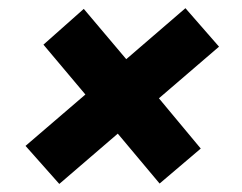

<svg xmlns="http://www.w3.org/2000/svg" viewBox="-20 -588 601 476"><path d="M127 -132 43.3 -226.3 191.7 -353.7 87.7 -477.3 187.7 -566 293 -441.3 439.7 -567.7 523 -472.3 374 -344.3 477.7 -219.7 375.7 -133 272 -256.7Z"/></svg>

Font: MuseoModerno Thin
Style: Italic
Weight: 100
Italic angle: -9°
Designer: Pablo Cosgaya, Héctor Gatti, Marcela Romero, and the Authors of The MuseoModerno Project.
Foundry: Omnibus-Type Team
Version: Version 1.003